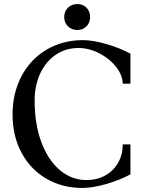

<svg xmlns="http://www.w3.org/2000/svg" viewBox="-20 -913 740 948"><path d="M42 -347Q42 -453 86 -536.5Q130 -620 208.5 -667Q287 -714 387 -715Q437 -715 503.5 -696Q570 -677 624 -648V-500H586Q586 -540 554 -581.5Q522 -623 471 -649.5Q420 -676 367 -676Q304 -676 255 -642.5Q206 -609 178.5 -550Q151 -491 151 -415Q151 -302 183.5 -213Q216 -124 274.5 -74Q333 -24 407 -24Q459 -24 499.5 -46.5Q540 -69 563 -109Q586 -149 586 -200H624V-52Q570 -23 503 -4Q436 15 387 15Q287 15 208.5 -31Q130 -77 86 -159.5Q42 -242 42 -347ZM297 -829Q297 -857 315.5 -875Q334 -893 362 -893Q389 -893 407 -875Q425 -857 425 -829Q425 -801 407 -783Q389 -765 362 -765Q334 -765 315.5 -783Q297 -801 297 -829Z"/></svg>

Font: Wittgenstein
Style: Regular
Weight: 400
Designer: Jörg Drees
Foundry: Jörg Drees
Version: Version 1.003;Glyphs 3.1.2 (3151)